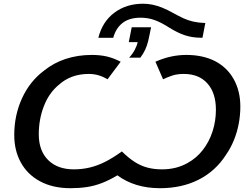

<svg xmlns="http://www.w3.org/2000/svg" viewBox="-20 -990 1331 1020"><path d="M1055.7 -789.6H1044.9Q1000.5 -790 962.2 -802.7Q923.8 -815.4 879.9 -842.8Q834 -872.1 799.6 -884Q765.1 -896 727.5 -896Q667.5 -896 631.6 -868.4Q595.7 -840.8 581.5 -789.1H502.4Q523.9 -875 587.6 -922.6Q651.4 -970.2 740.2 -970.2Q764.6 -970.2 789.3 -965.3Q814 -960.4 841.3 -949.5Q868.7 -938.5 900.9 -920.4Q930.7 -903.8 955.3 -892.6Q980 -881.3 1007.1 -875.2Q1034.2 -869.1 1070.8 -867.7ZM782.7 -845.2Q778.3 -823.2 774.4 -805.2Q770.5 -787.1 767.6 -773.4Q761.2 -747.6 751.5 -726.3Q741.7 -705.1 725.6 -683.6H666Q684.1 -703.1 695.8 -725.1Q707.5 -747.1 711.4 -766.1H664.1L679.7 -845.2ZM805.7 -662.1Q849.1 -681.2 889.4 -689.7Q929.7 -698.2 969.7 -698.2Q1056.6 -698.2 1121.1 -666Q1186.5 -632.3 1221.7 -569.3Q1256.8 -506.3 1256.8 -423.8Q1256.8 -377 1248 -331.5Q1239.3 -286.1 1222.2 -244.4Q1205.1 -202.6 1180.2 -167Q1124.5 -80.6 1035.2 -35.4Q945.8 9.8 829.6 9.8Q696.3 9.8 603.5 -58.6Q560.5 -32.7 521.2 -17.6Q481.9 -2.4 441.4 3.7Q400.9 9.8 354.5 9.8Q259.3 9.8 190.9 -27.8Q125.5 -63.5 90.6 -127Q55.7 -190.4 55.7 -272.5Q55.7 -377.9 97.2 -468.3Q138.7 -558.6 213.9 -614.7Q264.6 -655.8 328.9 -677Q393.1 -698.2 468.3 -698.2Q510.7 -698.2 546.4 -690.2Q582 -682.1 621.1 -662.1L551.3 -568.8Q525.4 -584 501.5 -590.6Q477.5 -597.2 451.2 -597.2Q356 -597.2 291.5 -538.6Q240.7 -496.6 213.4 -426.8Q186 -356.9 186 -276.4Q186 -189.5 235.6 -139.9Q285.2 -90.3 372.6 -90.3Q415.5 -90.3 456.3 -99.9Q497.1 -109.4 539.1 -130.6Q581.1 -151.9 627.4 -185.5Q662.6 -150.9 695.3 -129.9Q728 -108.9 763.4 -99.6Q798.8 -90.3 840.8 -90.3Q916 -90.3 975.6 -123.5Q1023.9 -149.9 1057.6 -193.4Q1091.3 -236.8 1109.1 -291.7Q1127 -346.7 1127 -407.2Q1127 -496.1 1082 -546.6Q1037.1 -597.2 956.1 -597.2Q921.4 -597.2 895.5 -588.6Q869.6 -580.1 846.2 -568.8Z"/></svg>

Font: Arimo SemiBold
Style: Italic
Weight: 600
Italic angle: -12°
Version: Version 1.33